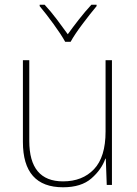

<svg xmlns="http://www.w3.org/2000/svg" viewBox="-20 -783 580 813"><path d="M454 -528H427V-226Q427 -118 378 -66.5Q329 -15 247 -15Q104 -15 104 -186V-528H77V-182Q77 10 247 10Q324 10 367 -27.5Q410 -65 426 -111H428L432 0H454ZM389 -763H367Q341 -735 314 -700.5Q287 -666 267 -638Q247 -666 221 -700.5Q195 -735 169 -763H148V-757Q174 -726 206.5 -681.5Q239 -637 256 -606H279Q296 -637 329.5 -681.5Q363 -726 389 -757Z"/></svg>

Font: Noto Sans Display Thin
Style: Regular
Weight: 250
Designer: Monotype Design Team
Foundry: Monotype Imaging Inc.
Version: Version 1.900